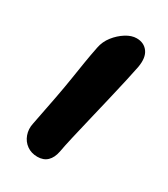

<svg xmlns="http://www.w3.org/2000/svg" viewBox="-137 -576 573 654"><g transform="rotate(30 149.5 -249.5)"><path d="M115 10Q91 10 73.5 -2.5Q56 -15 48.5 -36Q41 -57 46 -80Q60 -150 69 -198Q78 -246 83.5 -281.5Q89 -317 94 -348Q99 -379 106 -414Q111 -440 127.5 -461Q144 -482 165.5 -495.5Q187 -509 207 -509Q236 -509 251.5 -488Q267 -467 260 -427Q256 -406 247.5 -368Q239 -330 228 -283.5Q217 -237 206 -191Q195 -145 186 -106Q177 -67 173 -44Q168 -18 153.5 -4Q139 10 115 10Z"/></g></svg>

Font: Shantell Sans SemiBold
Style: Italic
Weight: 600
Italic angle: -11°
Designer: Stephen Nixon, Anya Danilova, Shantell Martin
Foundry: Arrow Type
Version: Version 1.011;[c5ecc13dd]